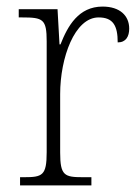

<svg xmlns="http://www.w3.org/2000/svg" viewBox="-20 -564 427 584"><path d="M41 0H258V-25H232C176 -25 163 -30 163 -100V-278C163 -388 207 -511 280 -511C324 -511 338 -486 338 -435C363 -435 373 -453 373 -477C373 -516 345 -544 292 -544C219 -544 186 -485 164 -429H161L155 -536H37V-511H47C111 -511 122 -506 122 -438V-101C122 -30 109 -25 53 -25H41Z"/></svg>

Font: Noto Serif Myanmar SemiCondensed ExtraLight
Style: Regular
Weight: 200
Width: 4
Designer: Ben Mitchell and the Monotype Design Team
Foundry: Monotype Imaging Inc.
Version: Version 2.106